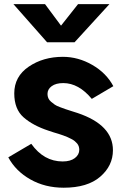

<svg xmlns="http://www.w3.org/2000/svg" viewBox="-20 -876 584 914"><path d="M19.5 -127 128.9 -191.4Q188.5 -107.4 278.3 -107.4Q315.4 -107.4 336.4 -123.5Q357.4 -139.6 357.4 -163.1Q357.4 -170.9 355 -178.7Q352.5 -186.5 347.2 -192.9Q341.8 -199.2 335.9 -204.1Q330.1 -209 319.8 -214.4Q309.6 -219.7 301.8 -223.1Q293.9 -226.6 280.8 -231.4Q267.6 -236.3 258.8 -238.8Q250 -241.2 234.4 -246.1Q218.8 -251 210.9 -253.9Q136.7 -278.3 92.3 -317.4Q47.9 -356.4 47.9 -431.6Q47.9 -511.7 116.7 -558.6Q185.5 -605.5 279.3 -605.5Q352.5 -605.5 419.4 -566.9Q486.3 -528.3 519.5 -465.8L417 -405.3Q354.5 -480.5 281.2 -480.5Q246.1 -480.5 226.1 -465.8Q206.1 -451.2 206.1 -428.7Q206.1 -418 210 -408.7Q213.9 -399.4 223.1 -391.6Q232.4 -383.8 240.7 -377.9Q249 -372.1 265.1 -366.2Q281.2 -360.4 290.5 -356.9Q299.8 -353.5 320.3 -347.2Q340.8 -340.8 349.6 -337.9Q517.6 -281.2 517.6 -161.1Q517.6 -86.9 457 -34.7Q396.5 17.6 283.2 17.6Q194.3 17.6 124.5 -22Q54.7 -61.5 19.5 -127ZM43.9 -856.4H194.3L270.5 -753.9L351.6 -856.4H501L335 -674.8H204.1Z"/></svg>

Font: Gothic A1 Black
Style: Regular
Weight: 900
Version: Version 2.50